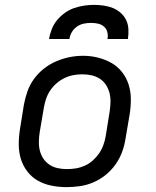

<svg xmlns="http://www.w3.org/2000/svg" viewBox="-20 -760 640 788"><path d="M253 8Q222 8 191.5 2Q161 -4 135.5 -18.5Q110 -33 92 -56.5Q74 -80 65.5 -108Q57 -136 57 -167.5Q57 -199 62 -230L78 -330Q83 -357 92.5 -384.5Q102 -412 119.5 -436Q137 -460 160.5 -478.5Q184 -497 211 -508.5Q238 -520 265.5 -525.5Q293 -531 321 -531Q353 -531 382.5 -523.5Q412 -516 437.5 -501.5Q463 -487 481 -464Q499 -441 508 -412.5Q517 -384 517 -352.5Q517 -321 512 -290L495 -190Q491 -163 481 -136Q471 -109 454 -85Q437 -61 413.5 -42Q390 -23 363 -11.5Q336 0 308 4Q280 8 253 8ZM254 -66Q273 -66 291.5 -69Q310 -72 328 -80Q346 -88 361 -101.5Q376 -115 387 -131Q398 -147 404.5 -165.5Q411 -184 414 -202L430 -302Q433 -322 433.5 -341Q434 -360 429.5 -378Q425 -396 415 -411.5Q405 -427 389.5 -437Q374 -447 355.5 -451Q337 -455 317 -455Q299 -455 280.5 -451.5Q262 -448 244.5 -439.5Q227 -431 212 -418Q197 -405 186 -388.5Q175 -372 169 -354Q163 -336 160 -318L143 -218Q140 -199 139.5 -179.5Q139 -160 143.5 -142Q148 -124 158 -109Q168 -94 183 -84Q198 -74 216.5 -70Q235 -66 254 -66ZM181 -600Q185 -621 192.5 -640.5Q200 -660 214 -677Q228 -694 246 -707Q264 -720 284.5 -727Q305 -734 325.5 -737Q346 -740 366 -740Q386 -740 406 -737Q426 -734 443.5 -727Q461 -720 475.5 -707Q490 -694 498 -677Q506 -660 507 -640Q508 -620 505 -600H421Q424 -614 420.5 -628Q417 -642 406.5 -651Q396 -660 382 -663Q368 -666 354 -666Q339 -666 324 -663Q309 -660 296 -651Q283 -642 275 -628.5Q267 -615 265 -600Z"/></svg>

Font: Zed Sans Extended
Style: Italic
Weight: 400
Width: 7
Italic angle: -9°
Designer: Belleve Invis
Foundry: Belleve Invis
Version: Version 1.0.0; ttfautohint (v1.8.4)